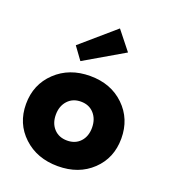

<svg xmlns="http://www.w3.org/2000/svg" viewBox="-127 -764 770 870"><g transform="rotate(20 258.0 -329.5)"><path d="M184.5 -470.5 140.5 -531 302.5 -671 374 -581ZM19.5 -204Q19.5 -298.5 84.8 -360.5Q150 -422.5 250.5 -422.5Q351 -422.5 415 -360.5Q479 -298.5 479 -204Q479 -109.5 415 -48.8Q351 12 250.5 12Q150 12 84.8 -49Q19.5 -110 19.5 -204ZM187 -137.2Q211 -111.5 250.5 -111.5Q290 -111.5 313.8 -137.2Q337.5 -163 337.5 -204.5Q337.5 -246 313.8 -272.5Q290 -299 250.5 -299Q211 -299 187 -272.5Q163 -246 163 -204.5Q163 -163 187 -137.2Z"/></g></svg>

Font: League Spartan
Style: Bold
Weight: 700
Foundry: The League of Moveable Type
Version: Version 2.002